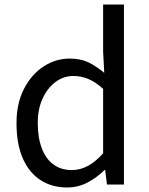

<svg xmlns="http://www.w3.org/2000/svg" viewBox="-20 -816 660 849"><path d="M277 13Q209 13 158.5 -20Q108 -53 80.5 -116.5Q53 -180 53 -271Q53 -359 86 -423Q119 -487 172.5 -522Q226 -557 288 -557Q336 -557 370.5 -540.5Q405 -524 441 -494L436 -587V-796H528V0H453L445 -64H442Q410 -32 368 -9.5Q326 13 277 13ZM297 -64Q335 -64 369 -82.5Q403 -101 436 -138V-423Q402 -454 370 -467Q338 -480 304 -480Q261 -480 225.5 -453.5Q190 -427 168.5 -380.5Q147 -334 147 -272Q147 -207 165 -160Q183 -113 216.5 -88.5Q250 -64 297 -64Z"/></svg>

Font: Noto Sans HK Thin
Style: Regular
Weight: 400
Version: Version 2.004-H2;hotconv 1.0.118;makeotfexe 2.5.65603